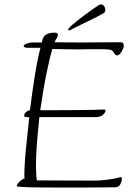

<svg xmlns="http://www.w3.org/2000/svg" viewBox="-20 -838 617 859"><path d="M356 1H227Q186 1 146 0.5Q106 0 80.5 -1.5Q55 -3 55 -5Q55 -13 67 -25Q79 -37 90 -39Q89 -43 89 -48Q89 -53 89 -59Q89 -85 92 -125.5Q95 -166 100.5 -215Q106 -264 111 -314H98Q88 -314 88 -321Q88 -328 96 -336Q104 -344 114 -345Q124 -425 136 -500.5Q148 -576 161 -624H108Q86 -624 86 -632Q86 -637 98.5 -642.5Q111 -648 128 -648H167Q172 -676 187.5 -684Q203 -692 224 -692Q239 -692 239 -682Q239 -675 233.5 -666.5Q228 -658 224 -649Q234 -649 259.5 -648.5Q285 -648 348 -648Q379 -648 421.5 -648.5Q464 -649 519 -649Q534 -649 534 -634Q534 -624 524 -607Q514 -590 503 -590Q496 -590 489.5 -602.5Q483 -615 469 -616Q456 -618 428.5 -618Q401 -618 384 -618Q371 -618 359.5 -617.5Q348 -617 337 -617Q311 -617 284.5 -617.5Q258 -618 214 -619Q204 -584 193 -533Q182 -482 173.5 -431.5Q165 -381 160 -345Q190 -345 232 -345Q274 -345 317.5 -345.5Q361 -346 396 -346.5Q431 -347 446 -348Q452 -348 452 -342Q452 -336 443 -326.5Q434 -317 414 -314H156Q154 -288 150 -250Q146 -212 143.5 -171Q141 -130 141 -93Q141 -75 142 -59Q143 -43 145 -31Q181 -31 243 -30.5Q305 -30 405 -30Q427 -30 460.5 -34Q494 -38 520 -46H521Q525 -46 525 -36Q525 -26 518 -13Q511 0 495 0Q462 0 427 0.5Q392 1 356 1ZM288.1 -702Q285 -702 285 -705.1Q285 -711.3 305.6 -728.8Q326.2 -746.3 357.7 -770Q389.1 -793.7 422 -815.3Q427.2 -818.4 431.3 -818.4Q440.6 -818.4 446.2 -809.7Q451.9 -800.9 450.9 -792.7V-790.6Q450.9 -783.4 443.7 -779.3Q430.3 -771 402.5 -757.1Q374.6 -743.2 344.8 -728.8Q314.9 -714.4 293.3 -703.1Q291.2 -702 288.1 -702Z"/></svg>

Font: Bilbo
Style: Regular
Weight: 400
Designer: Robert E. Leuschke
Foundry: Robert E. Leuschke
Version: Version 1.100